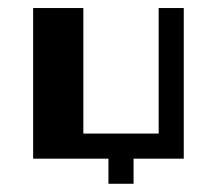

<svg xmlns="http://www.w3.org/2000/svg" viewBox="-20 -395 540 478"><path d="M62.5 -375H187.5V-62.5H375V-375H437.5V0H312.5V62.5H250V0H62.5Z"/></svg>

Font: Half Eighties
Style: Regular
Weight: 400
Monospace: yes
Designer: Jayvee Enaguas (HarvettFox96)
Version: 20191127.01dev02